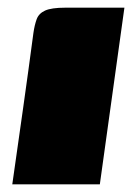

<svg xmlns="http://www.w3.org/2000/svg" viewBox="-20 -480 348 500"><path d="M12 0Q26 -98 40 -197Q54 -296 67 -394Q70 -415 75.5 -430Q81 -445 97.5 -452.5Q114 -460 150 -460H304L240 0Z"/></svg>

Font: Genos Thin Black
Style: Italic
Weight: 900
Italic angle: -8°
Version: Version 1.010